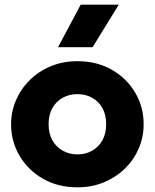

<svg xmlns="http://www.w3.org/2000/svg" viewBox="-20 -787 663 822"><path d="M311.5 15Q228 15 164 -21.8Q100 -58.5 63.8 -120Q27.5 -181.5 27.5 -255Q27.5 -308.5 48.2 -357.2Q69 -406 107 -443.8Q145 -481.5 197 -503.2Q249 -525 311.5 -525Q395 -525 459 -488.2Q523 -451.5 559 -390Q595 -328.5 595 -255Q595 -201.5 574.5 -152.8Q554 -104 516 -66.5Q478 -29 426 -7Q374 15 311.5 15ZM311.5 -126Q346.5 -126 374.5 -141.8Q402.5 -157.5 418.5 -186.5Q434.5 -215.5 434.5 -255Q434.5 -295 418.8 -323.8Q403 -352.5 375 -368.2Q347 -384 311.5 -384Q276 -384 248 -368.2Q220 -352.5 204 -323.8Q188 -295 188 -255Q188 -215.5 204.2 -186.5Q220.5 -157.5 248.5 -141.8Q276.5 -126 311.5 -126ZM228.5 -585 325.5 -767H488.5L376.5 -585Z"/></svg>

Font: Geologica Cursive
Style: Bold
Weight: 700
Designer: Sindre Bremnes, Frode Helland
Foundry: Monokrom Skriftforlag AS
Version: Version 1.010;gftools[0.9.28]